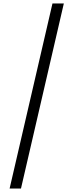

<svg xmlns="http://www.w3.org/2000/svg" viewBox="-20 -819 420 1098"><path d="M280 -799 35 259H100L345 -799Z"/></svg>

Font: Noto Serif Sinhala Condensed Medium
Style: Regular
Weight: 500
Width: 3
Designer: Jelle Bosma - Monotype Design Team
Foundry: Monotype Imaging Inc.
Version: Version 2.007